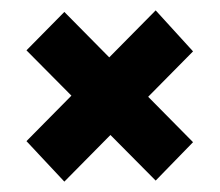

<svg xmlns="http://www.w3.org/2000/svg" viewBox="-20 -502 423 370"><path d="M104 -152 31 -230 280 -482 352 -403ZM280 -154 31 -405 104 -479 352 -228Z"/></svg>

Font: Bricolage Grotesque 24pt Condensed ExtraBold
Style: Regular
Weight: 800
Width: 3
Designer: Mathieu Triay
Foundry: Atelier Triay
Version: Version 1.001;gftools[0.9.33.dev8+g029e19f]